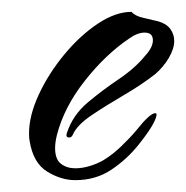

<svg xmlns="http://www.w3.org/2000/svg" viewBox="-20 -291 314 324"><path d="M107 13Q83 13 59.5 -1.5Q36 -16 30 -53Q29 -57 29 -66Q29 -96 45.5 -131.5Q62 -167 88.5 -199Q115 -231 145 -251Q175 -271 202 -271Q208 -264 221.5 -261Q235 -258 247 -255Q261 -251 267.5 -242Q274 -233 274 -222Q274 -209 265 -193.5Q256 -178 242 -166Q219 -148 189 -130.5Q159 -113 134.5 -96.5Q110 -80 103 -64Q101 -59 97 -59Q90 -59 93 -67Q103 -97 128 -118Q153 -139 180.5 -157.5Q208 -176 225 -197Q238 -211 238 -223Q238 -236 224 -236Q212 -236 198 -226Q158 -199 123 -154.5Q88 -110 76 -63Q73 -51 73 -41Q73 -22 83 -14.5Q93 -7 107 -7Q119 -7 132 -11Q145 -15 155 -21Q170 -30 185 -44.5Q200 -59 210 -71Q233 -100 242 -100Q247 -100 240.5 -86Q234 -72 214 -47Q195 -23 168.5 -5Q142 13 107 13Z"/></svg>

Font: The Nautigal
Style: Bold
Weight: 700
Designer: Robert E. Leuschke
Foundry: Robert E. Leuschke
Version: Version 1.100; ttfautohint (v1.8.3)